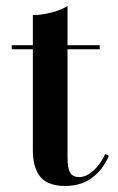

<svg xmlns="http://www.w3.org/2000/svg" viewBox="-20 -610 392 637"><path d="M341 -93Q321 -46 284.5 -19.5Q248 7 195.5 7Q163.5 7 141.5 -2.8Q119.5 -12.5 108.5 -30.5Q97.5 -48.5 93.2 -68.2Q89 -88 89 -113.5V-446.5H19V-460H89V-560Q118 -560 150.8 -568.5Q183.5 -577 204 -590V-460H311V-446.5H204V-88.5Q204 -51.5 212.8 -37Q221.5 -22.5 242.5 -22.5Q266.5 -22.5 290.2 -44Q314 -65.5 329 -99Z"/></svg>

Font: Bodoni* 16pt Medium
Style: Regular
Weight: 500
Version: Version 2.3